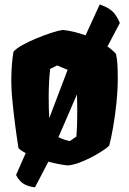

<svg xmlns="http://www.w3.org/2000/svg" viewBox="-20 -720 569 847"><path d="M134.3 106.4Q107.4 103.5 86.9 92.5Q66.4 81.5 50.8 51.8L93.3 -44.4Q72.3 -55.7 61.5 -66.4Q43.9 -178.2 33.9 -284.2Q23.9 -390.1 39.1 -491.2Q49.8 -504.9 77.6 -520.5Q105.5 -536.1 140.1 -550.5Q174.8 -564.9 206.5 -575.2Q238.3 -585.4 256.8 -587.9Q303.7 -583.5 357.4 -564L419.9 -700.2Q454.6 -688.5 473.6 -672.1Q492.7 -655.8 508.8 -618.7L454.1 -515.1Q477.5 -498.5 491.7 -481.9Q496.6 -460 498 -435.8Q499.5 -411.6 499.5 -370.6Q499.5 -322.3 493.7 -265.6Q487.8 -209 479 -158.7Q470.2 -108.4 461.9 -78.1Q452.6 -67.4 427.7 -51.8Q402.8 -36.1 381.8 -25.4Q350.6 -9.8 326.9 -1.2Q303.2 7.3 279.3 9.8Q242.2 6.3 193.4 -6.8ZM194.8 -291Q194.8 -268.1 195.3 -245.1Q195.8 -222.2 197.3 -198.7L278.3 -412.1L231.9 -431.2L201.2 -416Q197.8 -384.8 196.3 -353.8Q194.8 -322.8 194.8 -291ZM288.1 -97.7 316.9 -117.7Q319.3 -146 320.1 -174.8Q320.8 -203.6 320.8 -232.4Q320.8 -268.6 319.3 -303.2L237.8 -114.7Q249 -109.4 261.5 -105Q273.9 -100.6 288.1 -97.7Z"/></svg>

Font: Fruktur
Style: Regular
Weight: 400
Designer: Viktoriya Grabowska, Eben Sorkin
Foundry: Viktoriya Grabowska
Version: Version 1.008; ttfautohint (v1.8.4.7-5d5b)